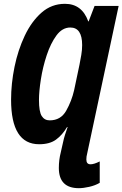

<svg xmlns="http://www.w3.org/2000/svg" viewBox="-20 -745 641 1005"><path d="M502 212V100Q472 115 454 115Q432 115 432 90Q432 74 436 60L601 -714H475L444 -633H442Q409 -725 320 -725Q250 -725 197.5 -679Q145 -633 109.5 -558Q74 -483 56 -395Q38 -307 38 -223Q38 10 185 10Q240 10 273 -14Q306 -38 331 -80H334Q327 -60 320.5 -40Q314 -20 310 0L298 53Q288 92 288 134Q288 240 393 240Q416 240 447 233Q478 226 502 212ZM184 -222Q184 -266 194 -330Q204 -394 224.5 -456Q245 -518 275.5 -559.5Q306 -601 348 -601Q410 -601 410 -509Q410 -484 405.5 -457.5Q401 -431 396 -406L368 -273Q355 -216 326.5 -165.5Q298 -115 240 -115Q213 -115 198.5 -137.5Q184 -160 184 -222Z"/></svg>

Font: Noto Sans UI Condensed ExtraBold
Style: Italic
Weight: 800
Width: 3
Designer: Monotype Design Team
Foundry: Monotype Imaging Inc.
Version: 1.001